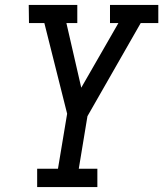

<svg xmlns="http://www.w3.org/2000/svg" viewBox="-20 -755 659 775"><path d="M130 0V-74H214L251 -296L159 -662H97L96 -735H292V-662H248L308 -401L458 -662H424V-735H619V-662H548L333 -286L298 -74H373V0Z"/></svg>

Font: Iosevka Plex Etoile
Style: Italic
Weight: 400
Italic angle: -9°
Designer: Belleve Invis
Foundry: Belleve Invis
Version: Version 25.1.1; ttfautohint (v1.8.4)